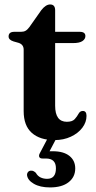

<svg xmlns="http://www.w3.org/2000/svg" viewBox="-20 -617 431 860"><path d="M63.5 -425 40.5 -431.5Q18.5 -438.5 18.5 -453.5Q18.5 -474.5 44 -474.5H74Q86 -474.5 94.2 -479Q102.5 -483.5 111.5 -495.5L165 -571.5Q185 -597 204.5 -597Q227 -597 227 -571V-474.5H337Q362.5 -474.5 362.5 -455.5Q362.5 -442 349.2 -433Q336 -424 306.5 -424H227V-143.5Q227 -71.5 279.5 -71.5Q304 -71.5 314.8 -83.5Q325.5 -95.5 332 -107.8Q338.5 -120 351 -120Q367.5 -120 367.5 -98Q367.5 -69.5 348.8 -44.8Q330 -20 297.5 -4.8Q265 10.5 223.5 10.5Q159 10.5 122.5 -21.8Q86 -54 86 -119.5V-394.5Q86 -417.5 63.5 -425ZM198 -6H237L202 60.5Q208.5 60.5 217 60.5Q264.5 60.5 290.8 81.2Q317 102 317 137.5Q317 176 287.2 199.2Q257.5 222.5 204 222.5Q159.5 222.5 131.5 206.2Q103.5 190 101 167Q101 158.5 106 153Q111 147.5 118.5 147.5Q125.5 147 130.5 149.8Q135.5 152.5 140.5 157Q148.5 171.5 161.8 177.8Q175 184 191 184Q230.5 184 230.5 137Q230.5 93 186 93H170.5Q159 93 156 86.2Q153 79.5 158 70Z"/></svg>

Font: Fraunces 9pt SemiBold
Style: Regular
Weight: 600
Version: Version 1.000;[b76b70a41]